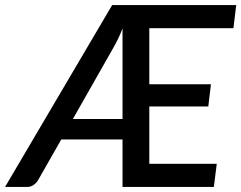

<svg xmlns="http://www.w3.org/2000/svg" viewBox="-56 -740 955 760"><path d="M429 -269V-627.5Q421 -606.5 412.5 -588.8Q404 -571 395 -555L232.5 -269ZM535 -628.5V-406.5H779L768.5 -318.5H535V-91.5H802L790.5 0H429V-188H186.5L94.5 -26.5Q88.5 -16 77.2 -8Q66 0 51.5 0H-36L388 -720H879L868 -628.5Z"/></svg>

Font: Lato 2
Style: Italic
Weight: 600
Italic angle: -7°
Designer: Lukasz Dziedzic with Adam Twardoch and Botio Nikoltchev
Foundry: tyPoland Lukasz Dziedzic
Version: Version 2.015; 2015-08-06; http://www.latofonts.com/